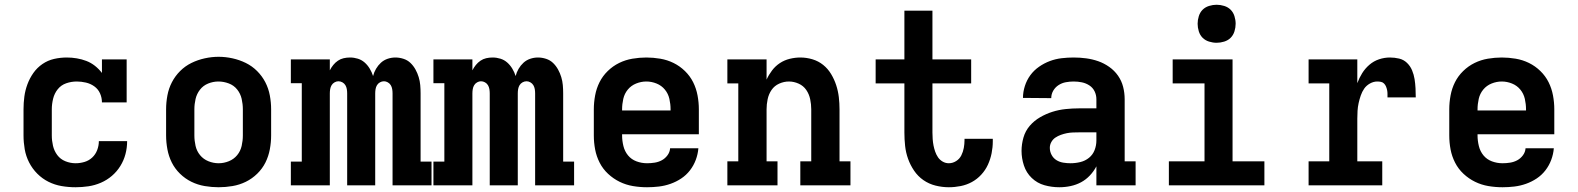

<svg xmlns="http://www.w3.org/2000/svg" viewBox="-20 -780 6640 808"><path d="M298 8Q268 8 239 3Q210 -2 184 -15Q158 -28 137 -49Q116 -70 102.5 -96.5Q89 -123 84 -152Q79 -181 79 -210V-320Q79 -347 82.5 -373.5Q86 -400 95.5 -425.5Q105 -451 120.5 -473Q136 -495 158.5 -510.5Q181 -526 207.5 -532Q234 -538 261 -538Q282 -538 303 -534.5Q324 -531 343.5 -523.5Q363 -516 379.5 -503Q396 -490 409 -473V-530H513V-349H409Q409 -369 401 -387Q393 -405 377 -416.5Q361 -428 341.5 -432.5Q322 -437 303 -437Q280 -437 258.5 -429.5Q237 -422 223 -404.5Q209 -387 203.5 -364.5Q198 -342 198 -320V-210Q198 -188 203 -166.5Q208 -145 221 -127.5Q234 -110 255 -101.5Q276 -93 298 -93Q317 -93 335.5 -98.5Q354 -104 368 -117Q382 -130 389 -148.5Q396 -167 396 -186Q396 -186 396 -186Q396 -186 396 -186H515Q515 -186 515 -186Q515 -186 515 -186Q515 -158 508 -131.5Q501 -105 486.5 -81.5Q472 -58 451 -40Q430 -22 404.5 -11Q379 0 352 4Q325 8 298 8Z M900 8Q871 8 841.5 3Q812 -2 785.5 -15Q759 -28 737.5 -49Q716 -70 703 -96Q690 -122 684.5 -151.5Q679 -181 679 -210V-320Q679 -349 684.5 -378.5Q690 -408 703.5 -434Q717 -460 738 -481Q759 -502 785.5 -515Q812 -528 841.5 -534.5Q871 -541 900 -541Q929 -541 958.5 -534.5Q988 -528 1014.5 -515Q1041 -502 1062 -481Q1083 -460 1096.5 -434Q1110 -408 1115.5 -378.5Q1121 -349 1121 -320V-210Q1121 -181 1115.5 -151.5Q1110 -122 1097 -96Q1084 -70 1062.5 -49Q1041 -28 1014.5 -15Q988 -2 958.5 3Q929 8 900 8ZM900 -93Q922 -93 943 -101.5Q964 -110 978 -127Q992 -144 997 -166Q1002 -188 1002 -210V-320Q1002 -342 997 -364Q992 -386 978 -403.5Q964 -421 942.5 -429Q921 -437 899 -437Q877 -437 856 -428.5Q835 -420 821.5 -402.5Q808 -385 803 -363.5Q798 -342 798 -320V-210Q798 -188 803 -166Q808 -144 822 -127Q836 -110 857 -101.5Q878 -93 900 -93Z M1204 0V-100H1250V-430H1204V-530H1368V-484Q1374 -496 1382.5 -506.5Q1391 -517 1402 -524.5Q1413 -532 1426 -535Q1439 -538 1453 -538Q1453 -538 1453 -538Q1453 -538 1453 -538Q1470 -538 1486 -533Q1502 -528 1514.5 -517Q1527 -506 1536 -491Q1545 -476 1550 -460Q1554 -476 1562.5 -490.5Q1571 -505 1583 -516Q1595 -527 1611 -532.5Q1627 -538 1644 -538Q1661 -538 1678 -532.5Q1695 -527 1707.5 -515Q1720 -503 1728.5 -487.5Q1737 -472 1742 -455.5Q1747 -439 1748.5 -422Q1750 -405 1750 -387V-100H1796V0H1632V-387Q1632 -396 1630.5 -405Q1629 -414 1624.5 -421.5Q1620 -429 1612 -433.5Q1604 -438 1596 -438Q1587 -438 1579 -433.5Q1571 -429 1566.5 -421.5Q1562 -414 1560.5 -405Q1559 -396 1559 -387V0H1441V-387Q1441 -396 1439.5 -405Q1438 -414 1433.5 -421.5Q1429 -429 1421 -433.5Q1413 -438 1404 -438Q1396 -438 1388 -433.5Q1380 -429 1375.5 -421.5Q1371 -414 1369.5 -405Q1368 -396 1368 -387V0Z M1804 0V-100H1850V-430H1804V-530H1968V-484Q1974 -496 1982.5 -506.5Q1991 -517 2002 -524.5Q2013 -532 2026 -535Q2039 -538 2053 -538Q2053 -538 2053 -538Q2053 -538 2053 -538Q2070 -538 2086 -533Q2102 -528 2114.5 -517Q2127 -506 2136 -491Q2145 -476 2150 -460Q2154 -476 2162.5 -490.5Q2171 -505 2183 -516Q2195 -527 2211 -532.5Q2227 -538 2244 -538Q2261 -538 2278 -532.5Q2295 -527 2307.5 -515Q2320 -503 2328.5 -487.5Q2337 -472 2342 -455.5Q2347 -439 2348.5 -422Q2350 -405 2350 -387V-100H2396V0H2232V-387Q2232 -396 2230.5 -405Q2229 -414 2224.5 -421.5Q2220 -429 2212 -433.5Q2204 -438 2196 -438Q2187 -438 2179 -433.5Q2171 -429 2166.5 -421.5Q2162 -414 2160.5 -405Q2159 -396 2159 -387V0H2041V-387Q2041 -396 2039.5 -405Q2038 -414 2033.5 -421.5Q2029 -429 2021 -433.5Q2013 -438 2004 -438Q1996 -438 1988 -433.5Q1980 -429 1975.5 -421.5Q1971 -414 1969.5 -405Q1968 -396 1968 -387V0Z M2703 8Q2673 8 2643.5 3Q2614 -2 2587.5 -15Q2561 -28 2539 -48.5Q2517 -69 2503.5 -95.5Q2490 -122 2484.5 -151Q2479 -180 2479 -210V-320Q2479 -349 2484.5 -378.5Q2490 -408 2503 -434Q2516 -460 2537.5 -481Q2559 -502 2585.5 -515Q2612 -528 2641.5 -533Q2671 -538 2700 -538Q2729 -538 2758.5 -533Q2788 -528 2814.5 -515Q2841 -502 2862.5 -481Q2884 -460 2897 -434Q2910 -408 2915.5 -378.5Q2921 -349 2921 -320V-215H2598V-210Q2598 -188 2603.5 -165.5Q2609 -143 2623 -126Q2637 -109 2658.5 -101Q2680 -93 2703 -93Q2719 -93 2735 -95.5Q2751 -98 2765 -105.5Q2779 -113 2789 -126.5Q2799 -140 2800 -156H2919Q2917 -131 2908 -107Q2899 -83 2883.5 -63Q2868 -43 2847 -29Q2826 -15 2802 -6.5Q2778 2 2753 5Q2728 8 2703 8ZM2598 -315H2802V-320Q2802 -342 2797 -364Q2792 -386 2778 -403Q2764 -420 2743 -428.5Q2722 -437 2700 -437Q2678 -437 2657 -428.5Q2636 -420 2622 -403Q2608 -386 2603 -364Q2598 -342 2598 -320Z M3041 0V-101H3087V-429H3041V-530H3206V-445Q3215 -465 3229 -483.5Q3243 -502 3262 -514.5Q3281 -527 3303.5 -532.5Q3326 -538 3348 -538Q3374 -538 3399 -530.5Q3424 -523 3444 -507Q3464 -491 3477.5 -468.5Q3491 -446 3499 -421.5Q3507 -397 3510 -371.5Q3513 -346 3513 -320V-101H3559V0H3348V-101H3394V-320Q3394 -341 3389.5 -362.5Q3385 -384 3373 -401.5Q3361 -419 3341 -428Q3321 -437 3300 -437Q3279 -437 3259 -428Q3239 -419 3227 -401.5Q3215 -384 3210.5 -362.5Q3206 -341 3206 -320V-101H3252V0Z M3973 8Q3945 8 3917 1Q3889 -6 3866 -22Q3843 -38 3827 -61.5Q3811 -85 3801.5 -111.5Q3792 -138 3789 -166Q3786 -194 3786 -222V-429H3665V-530H3786V-735H3904V-530H4067V-429H3904V-222Q3904 -209 3905 -195Q3906 -181 3908.5 -168Q3911 -155 3915.5 -142Q3920 -129 3927.5 -118Q3935 -107 3947 -100Q3959 -93 3973 -93Q3989 -93 4003.5 -102Q4018 -111 4025.5 -126Q4033 -141 4036 -157.5Q4039 -174 4039 -190Q4039 -192 4039 -193Q4039 -194 4039 -196H4158Q4158 -193 4158 -190.5Q4158 -188 4158 -185Q4158 -160 4153 -135Q4148 -110 4137.5 -87Q4127 -64 4109.5 -45Q4092 -26 4070 -14Q4048 -2 4023 3Q3998 8 3973 8Z M4438 8Q4406 8 4375.5 -0.5Q4345 -9 4322 -31Q4299 -53 4289 -83.5Q4279 -114 4279 -145Q4279 -173 4287 -201Q4295 -229 4313.5 -250.5Q4332 -272 4357 -286.5Q4382 -301 4409 -309.5Q4436 -318 4464.5 -321Q4493 -324 4521 -324H4594V-362Q4594 -380 4586.5 -395.5Q4579 -411 4564.5 -420.5Q4550 -430 4533 -433.5Q4516 -437 4498 -437Q4482 -437 4465.5 -434Q4449 -431 4435 -422Q4421 -413 4412.5 -398.5Q4404 -384 4404 -367Q4404 -367 4404 -367Q4404 -367 4404 -367L4285 -368Q4285 -368 4285 -368Q4285 -368 4285 -368Q4285 -393 4293 -418Q4301 -443 4316 -463.5Q4331 -484 4352.5 -499Q4374 -514 4398 -523Q4422 -532 4447.5 -535Q4473 -538 4498 -538Q4525 -538 4551 -534.5Q4577 -531 4601.5 -522.5Q4626 -514 4648 -498.5Q4670 -483 4685 -461.5Q4700 -440 4706.5 -414.5Q4713 -389 4713 -362V-101H4759V0H4594V-80Q4583 -59 4566.5 -41.5Q4550 -24 4529.5 -13Q4509 -2 4485.5 3Q4462 8 4438 8ZM4485 -93Q4506 -93 4526.5 -98Q4547 -103 4563 -116Q4579 -129 4586.5 -148.5Q4594 -168 4594 -189V-223H4521Q4508 -223 4495 -222.5Q4482 -222 4469.5 -219.5Q4457 -217 4444.5 -212.5Q4432 -208 4421.5 -201Q4411 -194 4404.5 -182.5Q4398 -171 4398 -158Q4398 -142 4405.5 -128Q4413 -114 4426 -106Q4439 -98 4454.5 -95.5Q4470 -93 4485 -93Z M4899 0V-101H5049V-429H4915V-530H5167V-101H5301V0ZM5100 -600Q5084 -600 5068 -605Q5052 -610 5041 -621Q5030 -632 5025 -648Q5020 -664 5020 -680Q5020 -696 5025 -712Q5030 -728 5041 -739Q5052 -750 5068 -755Q5084 -760 5100 -760Q5116 -760 5132 -755Q5148 -750 5159 -739Q5170 -728 5175 -712Q5180 -696 5180 -680Q5180 -664 5175 -648Q5170 -632 5159 -621Q5148 -610 5132 -605Q5116 -600 5100 -600Z M5487 0V-101H5574V-429H5487V-530H5692V-430Q5700 -452 5712.5 -472Q5725 -492 5743 -507.5Q5761 -523 5783.5 -530.5Q5806 -538 5829 -538Q5849 -538 5868 -533.5Q5887 -529 5901 -515.5Q5915 -502 5922.5 -484Q5930 -466 5933 -447Q5936 -428 5937 -408.5Q5938 -389 5938 -370H5819Q5819 -378 5819 -385.5Q5819 -393 5817.5 -400.5Q5816 -408 5813 -415.5Q5810 -423 5804.5 -428.5Q5799 -434 5791.5 -435.5Q5784 -437 5776 -437Q5760 -437 5745 -428.5Q5730 -420 5721 -407Q5712 -394 5706.5 -378Q5701 -362 5697.5 -346Q5694 -330 5693 -313.5Q5692 -297 5692 -281V-101H5797V0Z M6303 8Q6273 8 6243.5 3Q6214 -2 6187.5 -15Q6161 -28 6139 -48.5Q6117 -69 6103.5 -95.5Q6090 -122 6084.5 -151Q6079 -180 6079 -210V-320Q6079 -349 6084.5 -378.5Q6090 -408 6103 -434Q6116 -460 6137.5 -481Q6159 -502 6185.5 -515Q6212 -528 6241.5 -533Q6271 -538 6300 -538Q6329 -538 6358.5 -533Q6388 -528 6414.5 -515Q6441 -502 6462.5 -481Q6484 -460 6497 -434Q6510 -408 6515.5 -378.5Q6521 -349 6521 -320V-215H6198V-210Q6198 -188 6203.5 -165.5Q6209 -143 6223 -126Q6237 -109 6258.5 -101Q6280 -93 6303 -93Q6319 -93 6335 -95.5Q6351 -98 6365 -105.5Q6379 -113 6389 -126.5Q6399 -140 6400 -156H6519Q6517 -131 6508 -107Q6499 -83 6483.5 -63Q6468 -43 6447 -29Q6426 -15 6402 -6.5Q6378 2 6353 5Q6328 8 6303 8ZM6198 -315H6402V-320Q6402 -342 6397 -364Q6392 -386 6378 -403Q6364 -420 6343 -428.5Q6322 -437 6300 -437Q6278 -437 6257 -428.5Q6236 -420 6222 -403Q6208 -386 6203 -364Q6198 -342 6198 -320Z"/></svg>

Font: Iosevka Curly Slab Extended
Style: Bold
Weight: 700
Width: 7
Monospace: yes
Designer: Belleve Invis
Foundry: Belleve Invis
Version: Version 11.1.0; ttfautohint (v1.8.3)